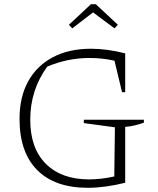

<svg xmlns="http://www.w3.org/2000/svg" viewBox="-20 -887 754 914"><path d="M398 7Q241 7 157 -77.5Q73 -162 73 -321Q73 -425 114 -499.5Q155 -574 231.5 -614.5Q308 -655 414 -655Q450 -655 491.5 -649.5Q533 -644 576 -633V-448H561L525 -598Q467 -611 407 -611Q302 -611 205 -570Q124 -459 124 -317Q124 -181 198.5 -107Q273 -33 404 -33Q462 -33 524 -47L527 -281L379 -301V-317H665V-303Q645 -296 623 -290.5Q601 -285 576 -283V-17Q479 7 398 7ZM436 -867 541 -769 525 -752 423 -828 324 -752 308 -769 413 -867Z"/></svg>

Font: Piazzolla ExtraLight
Style: Regular
Weight: 200
Designer: Juan Pablo del Peral
Foundry: Huerta Tipografica
Version: Version 1.330